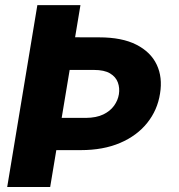

<svg xmlns="http://www.w3.org/2000/svg" viewBox="-20 -748 716 768"><path d="M129.4 -727.5H301.8L180.7 0H8.8ZM187.5 -599.1 377 -598.6Q467.8 -598.6 525.4 -569.3Q583 -540 606.9 -489.3Q630.9 -438.5 620.1 -373.5Q609.9 -307.6 568.8 -256.3Q527.8 -205.1 460.4 -176.3Q393.1 -147.5 302.7 -147.5H112.8L134.3 -276.4H323.7Q365.7 -276.9 393.3 -290.3Q420.9 -303.7 436.3 -325.2Q451.7 -346.7 455.6 -371.1Q459.5 -396 451.4 -418.2Q443.4 -440.4 420.4 -454.3Q397.5 -468.3 355 -468.3H166Z"/></svg>

Font: Inter 20pt ExtraBold
Style: Italic
Weight: 800
Italic angle: -9.3988°
Version: Version 4.001;git-66647c0bb